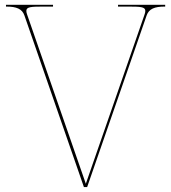

<svg xmlns="http://www.w3.org/2000/svg" viewBox="-20 -780 715 802"><path d="M5 -760V-752.5H7C48.5 -752.5 72.5 -743 82 -715.5L330.5 1.5H344L592.5 -715.5C602 -743 626 -752.5 667.5 -752.5H670V-760H473V-752.5H513.5C567.5 -752.5 587 -751.5 587 -734.5C587 -730 586 -725 583.5 -718.5L338.5 -12.5L93.5 -718.5C91 -725 90 -730 90 -734.5C90 -751.5 109.5 -752.5 163.5 -752.5H201.5V-760Z"/></svg>

Font: ZnikomitSC
Style: Regular
Weight: 100
Designer: gluk
Foundry: gluk
Version: Version 0.55